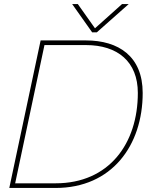

<svg xmlns="http://www.w3.org/2000/svg" viewBox="-20 -930 744 950"><path d="M405 -730H181L26 0H255C533 0 686 -210 686 -470C686 -651 567 -730 405 -730ZM55 -23 200 -707H405C562 -707 662 -625 662 -470C662 -220 520 -23 255 -23ZM337 -910 436 -770H459L617 -910H584L450 -790L365 -910Z"/></svg>

Font: Nacelle Thin
Style: Italic
Weight: 100
Italic angle: -12°
Designer: Sora Sagano
Foundry: Sora Sagano
Version: Version 1.000;FEAKit 1.0